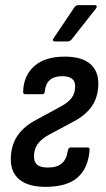

<svg xmlns="http://www.w3.org/2000/svg" viewBox="-20 -718 413 746"><path d="M157 8Q91 8 56.5 -19.5Q22 -47 22 -99Q22 -152 47.5 -190Q73 -228 122 -253L214 -303Q243 -318 257.5 -336.5Q272 -355 272 -383Q272 -422 222 -422Q159 -422 154 -362Q153 -352 144 -352H78Q69 -352 70 -363Q72 -425 113.5 -461.5Q155 -498 232 -498Q296 -498 329 -471Q362 -444 362 -394Q362 -342 337 -305.5Q312 -269 261 -243L173 -196Q141 -179 126.5 -158.5Q112 -138 112 -110Q112 -88 125 -77.5Q138 -67 166 -67Q201 -67 220 -83Q239 -99 244 -135Q247 -145 254 -145H321Q329 -145 328 -135Q323 -65 281.5 -28.5Q240 8 157 8ZM193 -557Q188 -557 186 -560.5Q184 -564 188 -569L268 -688Q274 -698 285 -698H348Q354 -698 355.5 -694Q357 -690 353 -685L260 -567Q253 -557 242 -557Z"/></svg>

Font: Sofia Sans Condensed SemiBold
Style: Italic
Weight: 600
Italic angle: -9°
Version: Version 4.100